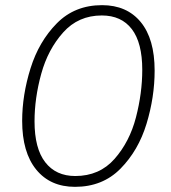

<svg xmlns="http://www.w3.org/2000/svg" viewBox="-20 -714 664 745"><path d="M580 -440Q580 -337 548.5 -233.5Q517 -130 447.5 -59.5Q378 11 271 11Q175 11 120.5 -56Q66 -123 66 -245Q66 -345 98.5 -449Q131 -553 200.5 -623.5Q270 -694 376 -694Q472 -694 526 -628.5Q580 -563 580 -440ZM114 -243Q114 -138 155.5 -84.5Q197 -31 272 -31Q366 -31 424.5 -97.5Q483 -164 507.5 -258.5Q532 -353 532 -443Q532 -548 491.5 -601Q451 -654 375 -654Q284 -654 225 -588Q166 -522 140 -427.5Q114 -333 114 -243Z"/></svg>

Font: Fira Sans Condensed ExtraLight
Style: Italic
Weight: 275
Width: 3
Italic angle: -8°
Designer: Carrois Corporate & Edenspiekermann AG
Foundry: Carrois Corporate GbR & Edenspiekermann AG
Version: Version 4.203